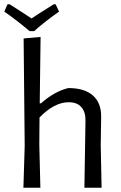

<svg xmlns="http://www.w3.org/2000/svg" viewBox="-25 -874 565 894"><path d="M234 -854 250 -820Q183 -773 134 -729H113Q50 -782 -5 -820L10 -854H20Q94 -807 122 -788Q148 -806 225 -854ZM293 -464Q369 -464 408 -429Q447 -394 446 -329L444 -199L448 0H368L373 -311Q374 -352 354 -375Q334 -398 295 -398Q228 -398 159 -327L158 -201L163 0H84L90 -195L85 -695L164 -702L160 -393H166Q228 -448 293 -464Z"/></svg>

Font: Alegreya Sans SC
Style: Regular
Weight: 400
Designer: Juan Pablo del Peral
Foundry: Huerta Tipografica
Version: Version 2.007